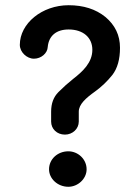

<svg xmlns="http://www.w3.org/2000/svg" viewBox="-20 -692 536 736"><path d="M282 -264C282 -292 309 -316 344 -341C369 -359 391 -380 411 -405C430 -430 440 -464 440 -509C440 -557 421 -596 384 -627C347 -657 300 -672 243 -672C141 -672 56 -602 56 -520C56 -492 83 -467 110 -467C138 -467 162 -488 163 -512C167 -555 196 -579 243 -579C299 -579 334 -548 334 -501C334 -452 297 -418 261 -390C242 -375 223 -358 204 -339C185 -320 176 -295 176 -264V-226C176 -198 198 -176 229 -176C258 -176 282 -198 282 -226ZM242 24C279 24 312 -7 312 -43C312 -82 279 -112 242 -112C201 -112 168 -82 168 -43C168 -7 201 24 242 24Z"/></svg>

Font: Dongle
Style: Regular
Weight: 400
Designer: Yanghee Ryu
Foundry: Yanghee Ryu
Version: Version 2.000